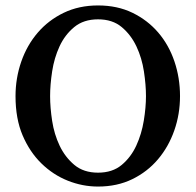

<svg xmlns="http://www.w3.org/2000/svg" viewBox="-20 -670 720 705"><path d="M340 -650Q411 -650 466.5 -623Q522 -596 561 -550.5Q600 -505 620.5 -444.5Q641 -384 641 -317Q641 -251 620 -191Q599 -131 560 -85Q521 -39 465.5 -12Q410 15 340 15Q283 15 229 -6.5Q175 -28 132 -70Q89 -112 63 -173Q37 -234 37 -317Q37 -383 58 -443.5Q79 -504 118.5 -550Q158 -596 214 -623Q270 -650 340 -650ZM164 -317Q164 -275 171.5 -226Q179 -177 199 -135Q219 -93 253 -64.5Q287 -36 340 -36Q393 -36 427 -64.5Q461 -93 480.5 -135.5Q500 -178 508 -227Q516 -276 516 -317Q516 -358 508.5 -407.5Q501 -457 481 -499.5Q461 -542 427 -570.5Q393 -599 340 -599Q287 -599 252.5 -570.5Q218 -542 198.5 -499.5Q179 -457 171.5 -408Q164 -359 164 -317Z"/></svg>

Font: Song Myung
Style: Regular
Weight: 400
Designer: JIKJI
Foundry: JIKJI
Version: Version 1.00